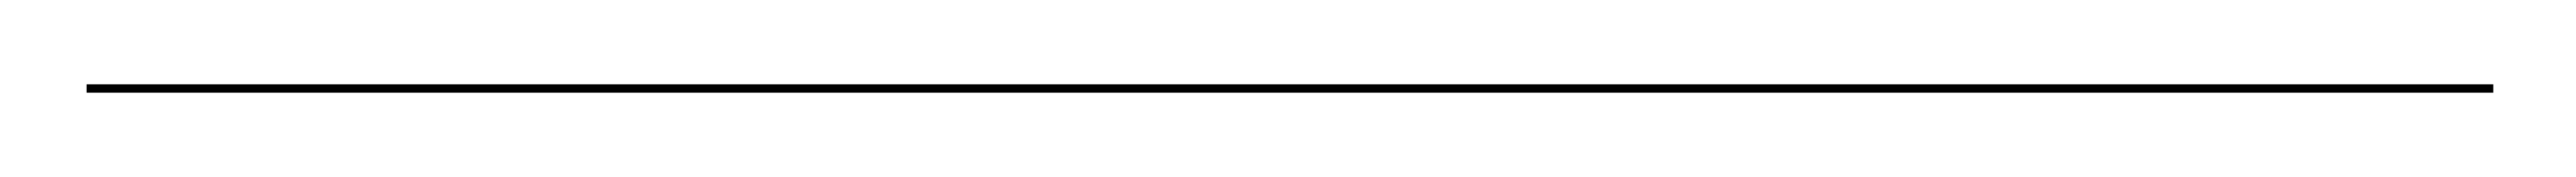

<svg xmlns="http://www.w3.org/2000/svg" viewBox="-26 129 610 42"><path d="M-5.5 151V149H564.5V151Z"/></svg>

Font: Bodoni Moda 96pt
Style: Bold
Weight: 700
Version: Version 2.005